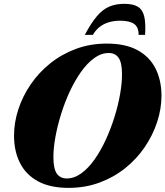

<svg xmlns="http://www.w3.org/2000/svg" viewBox="-20 -942 842 978"><path d="M252 -142Q252 -83 269.2 -58Q286.5 -33 320 -33Q358 -33 394 -59Q430 -85 461.5 -129.5Q493 -174 518.5 -229.5Q544 -285 562.8 -344.8Q581.5 -404.5 591.5 -461.2Q601.5 -518 601.5 -563Q601.5 -622 584.5 -647Q567.5 -672 534 -672Q495.5 -672 459.8 -646Q424 -620 392.5 -575.5Q361 -531 335.2 -475.5Q309.5 -420 291 -360.2Q272.5 -300.5 262.2 -244Q252 -187.5 252 -142ZM802.5 -454Q802.5 -387.5 780.5 -320.5Q758.5 -253.5 717.5 -193Q676.5 -132.5 618.2 -85.8Q560 -39 487 -12Q414 15 329.5 15Q235 15 173.5 -18.5Q112 -52 81.8 -112Q51.5 -172 51.5 -251Q51.5 -317.5 73.2 -384.5Q95 -451.5 136.2 -512Q177.5 -572.5 235.8 -619.2Q294 -666 366.8 -693Q439.5 -720 524.5 -720Q619 -720 680.5 -686.5Q742 -653 772.2 -593Q802.5 -533 802.5 -454ZM591.5 -836.5Q561.5 -836.5 535.5 -829Q509.5 -821.5 488.8 -805.8Q468 -790 453 -764.5H412Q444 -824.5 473.2 -859Q502.5 -893.5 535.8 -908Q569 -922.5 613 -922.5Q657.5 -922.5 681.8 -908Q706 -893.5 714.5 -859Q723 -824.5 719 -764.5H686Q686.5 -803 663.5 -819.8Q640.5 -836.5 591.5 -836.5Z"/></svg>

Font: Newsreader 60pt ExtraBold
Style: Italic
Weight: 800
Italic angle: -17°
Designer: Hugues Gentile
Foundry: Production Type
Version: Version 1.003